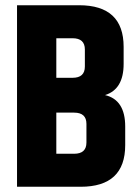

<svg xmlns="http://www.w3.org/2000/svg" viewBox="-20 -713 533 733"><path d="M452 -534V-469Q452 -372 381 -350Q458 -332 458 -230V-159Q458 0 288 0H45V-693H282Q452 -693 452 -534ZM257 -567H195V-416H257Q304 -416 304 -459V-524Q304 -567 257 -567ZM310 -169V-240Q310 -283 263 -283H195V-126H263Q310 -126 310 -169Z"/></svg>

Font: Khand
Style: Bold
Weight: 700
Designer: Devanagari: Sanchit Sawaria, Jyotish Sonowal; Latin: Satya Rajpurohit
Foundry: Indian Type Foundry
Version: Version 1.101;PS 1.0;hotconv 1.0.78;makeotf.lib2.5.61930; tt